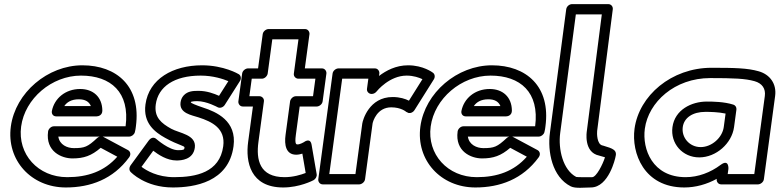

<svg xmlns="http://www.w3.org/2000/svg" viewBox="-20 -870 3784 932"><path d="M464 -207C459.5 -205.7 455.2 -203.3 451.8 -200.1C405.5 -156.8 390.7 -151 338.4 -151C306.5 -151 268.9 -166.9 263.1 -207ZM478 -207H607C618.2 -207 630.8 -215.6 634.5 -227.9C637.5 -237.9 638.6 -248.7 639.6 -256C665.9 -450.2 546.9 -553 379.8 -553C211.7 -553 54.9 -420.6 32.6 -256C10.5 -92.3 131.6 40 299.6 40C419 40 529 -0.1 606.8 -106.2C617.6 -120.8 611.9 -135.7 601.3 -141.4L481.9 -205.4C481.1 -205.8 479.4 -206.6 478 -207ZM589.7 -257H241.7C226.6 -257 214.8 -242.7 213.4 -232C200.2 -134.4 279.2 -101 331.7 -101C386.7 -101 423.9 -113.7 468.8 -152.5L549.3 -109.3C487 -38.5 405.4 -10 306.4 -10C164.3 -10 64.5 -121.7 82.6 -256C100.9 -391.4 231 -503 373 -503C517.9 -503 611.2 -422.1 589.7 -257ZM253.2 -305H448.2C458 -305 477.1 -310.8 476.8 -333.7C476 -399.5 432.1 -438 369.2 -438C296.8 -438 243.8 -391.7 231.9 -331.6C229.3 -318.7 236.7 -305 253.2 -305ZM292 -355C304.1 -373.3 325.7 -388 362.5 -388C393.8 -388 412.3 -376.5 421.2 -355Z M954 -503C1014.4 -503 1063.4 -486.6 1088.4 -476L1043.2 -404.9C1019.4 -415.5 984.1 -429 944 -429C917.9 -429 891.5 -428.1 871.8 -407C862.2 -396.7 858 -384.3 856.4 -373C849.2 -319.8 911.1 -311.1 944.1 -300.1C1009.4 -279.1 1075.3 -246.6 1063.6 -160C1046.4 -32.6 931 -10 825.4 -10C744.2 -10 690.4 -42.3 666.9 -60.2L723.9 -138.3C747.9 -120 789.6 -91 837.3 -91C859.5 -91 917.8 -94.7 925.7 -153C934.3 -216.8 850.2 -223.2 810.7 -245.2C763.4 -271.6 727.6 -300.2 736.1 -363C747.7 -448.8 825 -503 954 -503ZM960.8 -553C819.8 -553 702.9 -487.2 686.1 -363C673.7 -271.8 732.2 -228.4 781.6 -200.8C850 -162.8 877.1 -163.2 875.7 -153C874.4 -143.3 871.9 -141 844.1 -141C800.9 -141 740.3 -194.1 740.3 -194.1C722.4 -211.1 706.6 -194.3 701.9 -187.8L613.5 -66.8C606.5 -57.1 606.2 -43.7 613.8 -35.7C615.6 -33.7 685.1 40 818.6 40C923 40 1090 14.6 1113.6 -160C1130.3 -283.4 1030.6 -326.9 965.5 -347.9C928.7 -360.1 907.8 -369.7 906.4 -372.6C906.4 -372.6 906.4 -372.7 906.4 -373C906.6 -374.2 906.8 -375.1 907 -375.7C909.8 -376.9 920.3 -379 937.2 -379C983.4 -379 1035.6 -349.9 1035.6 -349.9C1047.7 -343 1063.6 -348.9 1071.1 -360.8L1144.8 -476.8C1152.1 -488.2 1149.9 -503.4 1138.9 -509.9C1137.2 -511 1066.4 -553 960.8 -553Z M1279.4 -513 1301.8 -679H1428.8L1406.4 -513C1404.3 -497.9 1417.2 -488 1428 -488H1511L1499.5 -403H1416.5C1401.4 -403 1389.6 -388.7 1388.1 -378L1366.1 -215C1359.5 -166.6 1367.7 -119 1418.1 -119C1428.9 -119 1441.7 -122.2 1447.7 -124.2L1463.8 -30.4C1441 -21.6 1403.1 -10 1361.4 -10C1239.3 -10 1222.8 -94.9 1234.5 -181L1261.1 -378C1263.2 -393.1 1250.2 -403 1239.5 -403H1190.5L1202 -488H1251C1266.1 -488 1277.9 -502.3 1279.4 -513ZM1232.7 -538H1183.7C1173 -538 1157.4 -528.1 1155.4 -513L1137.1 -378C1135.7 -367.3 1143.6 -353 1158.7 -353H1207.7L1184.5 -181C1171.5 -85.1 1194.6 40 1354.6 40C1434.4 40 1498.2 6.6 1502 4.6C1511.6 -0.9 1519.2 -12.8 1517.2 -24.4L1492.5 -167.4C1486.1 -204.8 1455.3 -180 1455.3 -180C1454.9 -179.7 1436.5 -169 1424.8 -169C1419.2 -169 1409.6 -167.4 1416.1 -215L1434.7 -353H1517.7C1528.5 -353 1544.1 -362.9 1546.1 -378L1564.4 -513C1565.8 -523.7 1557.9 -538 1542.7 -538H1459.7L1482.2 -704C1483.6 -714.7 1475.7 -729 1460.6 -729H1283.6C1272.8 -729 1257.2 -719.1 1255.2 -704Z M1952.1 -326.8 1963.8 -321.3C1974.2 -319.7 1985.7 -325.3 1991.7 -334.9L2086 -484.9C2092.7 -495.6 2091.3 -509.5 2082.1 -516.6C2080.4 -517.9 2034.8 -553 1960.8 -553C1901.7 -553 1854.2 -527.4 1819.8 -501.3L1821.4 -513C1822.8 -523.7 1814.9 -538 1799.7 -538H1622.7C1612 -538 1596.4 -528.1 1594.4 -513L1525 0C1523.5 10.7 1531.5 25 1546.6 25H1723.6C1734.3 25 1750 15.1 1752 0L1788.5 -270C1790.3 -281.2 1810.3 -349 1879.2 -349C1926.5 -349 1950.7 -328.1 1952.1 -326.8ZM1578.4 -25 1641 -488H1768L1761.4 -439C1759.3 -423.9 1772.2 -414 1783 -414H1785C1793.6 -414 1802.4 -419.2 1807.3 -425.2C1810.3 -429.1 1870.4 -503 1954 -503C1987.6 -503 2015.1 -493.1 2030.6 -485.6L1965.1 -381.3C1947.9 -390 1921.5 -399 1885.9 -399C1771.5 -399 1740.8 -286.6 1738.5 -270L1705.4 -25Z M2452 -207C2447.5 -205.7 2443.2 -203.3 2439.8 -200.1C2393.5 -156.8 2378.7 -151 2326.4 -151C2294.5 -151 2256.9 -166.9 2251.1 -207ZM2466 -207H2595C2606.2 -207 2618.8 -215.6 2622.5 -227.9C2625.5 -237.9 2626.6 -248.7 2627.6 -256C2653.9 -450.2 2534.9 -553 2367.8 -553C2199.7 -553 2042.9 -420.6 2020.6 -256C1998.5 -92.3 2119.6 40 2287.6 40C2407 40 2517 -0.1 2594.8 -106.2C2605.6 -120.8 2599.9 -135.7 2589.3 -141.4L2469.9 -205.4C2469.1 -205.8 2467.4 -206.6 2466 -207ZM2577.7 -257H2229.7C2214.6 -257 2202.8 -242.7 2201.4 -232C2188.2 -134.4 2267.2 -101 2319.7 -101C2374.7 -101 2411.9 -113.7 2456.8 -152.5L2537.3 -109.3C2475 -38.5 2393.4 -10 2294.4 -10C2152.3 -10 2052.5 -121.7 2070.6 -256C2088.9 -391.4 2219 -503 2361 -503C2505.9 -503 2599.2 -422.1 2577.7 -257ZM2241.2 -305H2436.2C2446 -305 2465.1 -310.8 2464.8 -333.7C2464 -399.5 2420.1 -438 2357.2 -438C2284.8 -438 2231.8 -391.7 2219.9 -331.6C2217.3 -318.7 2224.7 -305 2241.2 -305ZM2280 -355C2292.1 -373.3 2313.7 -388 2350.5 -388C2381.8 -388 2400.3 -376.5 2409.2 -355Z M2775.2 -800H2901.3L2828.6 -233.9C2828.6 -233.9 2810.7 -130.5 2888.7 -114.6C2902.4 -110.5 2910 -108.4 2916.7 -106.5C2905.9 -71.9 2874.6 -10 2854.4 -10C2825.1 -10 2785.9 -9.3 2777.1 -11.1C2712.7 -44.6 2688.7 -145.6 2699.4 -225.1ZM2756.9 -850C2743.2 -850 2730.3 -838.5 2728.5 -824.9L2649.4 -225C2637.2 -134.9 2659.9 -10.9 2750.8 34.7C2774.1 46 2815.9 40 2847.6 40C2936.1 40 2967 -105.3 2967 -105.3C2978.2 -142.6 2955 -148.7 2908.1 -163C2907.5 -163.2 2906.3 -163.5 2905.4 -163.6C2876.4 -168.8 2877.5 -224.8 2878.6 -234L2954.6 -825.2C2956.1 -837.4 2947.2 -850 2932.9 -850Z M3641.4 -25H3512.4L3515.8 -50C3515.8 -50 3519.9 -101.1 3477.4 -69.2C3428.6 -32.7 3369.1 -10 3308.4 -10C3147 -10 3096.8 -146.2 3110.1 -245C3127.6 -374.5 3255 -491 3427.4 -491C3541.4 -491 3597.8 -488.7 3642.8 -475.9C3680.2 -465.4 3697.4 -439 3692.6 -404ZM3659.6 25C3670.3 25 3686 15.1 3688 0L3742.6 -404C3750.6 -463 3717.4 -508.7 3662.4 -524.1C3609.1 -539.3 3548.1 -541 3434.1 -541C3238.5 -541 3081.8 -405.5 3060.1 -245C3044.3 -127.8 3104.9 40 3301.6 40C3356.9 40 3410.3 24.8 3459.3 -1.9L3459 0C3457.5 10.7 3465.5 25 3480.6 25ZM3244.2 -253C3233.5 -173.6 3292.7 -106 3374.3 -106C3456.2 -106 3532.5 -173.8 3543.2 -253L3554.7 -338C3556.2 -349.1 3549.6 -358.9 3540.3 -361.9C3495.2 -376.5 3438.7 -377 3411 -377C3336.4 -377 3255.6 -337.1 3244.2 -253ZM3294.2 -253C3300.4 -298.9 3342.8 -327 3404.2 -327C3426.6 -327 3467.9 -326.2 3502.1 -318.7L3493.2 -253C3486.3 -202.2 3435.2 -156 3381.1 -156C3326.8 -156 3287.4 -202.4 3294.2 -253Z"/></svg>

Font: Hussar Techniczny
Style: Bold 
Weight: 700
Foundry: Cannot Into Space Fonts
Version: Version 0.77